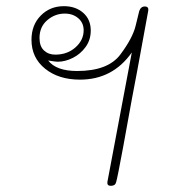

<svg xmlns="http://www.w3.org/2000/svg" viewBox="-20 -608 555 622"><path d="M460 -572Q415 -325 407 -286Q399 -240 379.5 -134.5Q360 -29 356 -17Q353 -6 339 -6Q326 -6 328 -19L407 -438Q345 -350 239 -350Q170 -350 126 -385.5Q82 -421 82 -479Q82 -527 112 -557.5Q142 -588 187 -588Q225 -588 249.5 -566.5Q274 -545 274 -509Q274 -479 257.5 -456Q241 -433 216 -420.5Q191 -408 167 -408Q160 -408 136 -412Q162 -378 230 -378Q330 -378 370 -431.5Q410 -485 419.5 -525Q429 -565 431 -572Q436 -587 449 -587Q463 -587 460 -572ZM108 -485Q108 -458 122.5 -444.5Q137 -431 159 -431Q198 -431 224.5 -454.5Q251 -478 251 -510Q251 -534 233.5 -549Q216 -564 190 -564Q158 -564 133 -542.5Q108 -521 108 -485Z"/></svg>

Font: Mali ExtraLight
Style: Italic
Weight: 275
Italic angle: -10°
Version: Version 1.000; ttfautohint (v1.6)